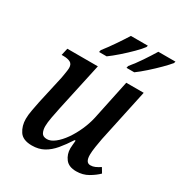

<svg xmlns="http://www.w3.org/2000/svg" viewBox="-181 -893 968 1030"><g transform="rotate(30 303.5 -378.0)"><path d="M439 10Q393 10 372 -17.5Q351 -45 351 -82Q351 -91 352.5 -104Q354 -117 355 -131H349Q322 -89 295.5 -57.5Q269 -26 237.5 -8.5Q206 9 164 9Q108 9 86.5 -23.5Q65 -56 65 -99Q65 -124 71 -155Q77 -186 82 -212L121 -387Q124 -404 127 -423Q130 -442 130 -451Q130 -475 114 -483.5Q98 -492 71 -492H60L70 -536H259L194 -237Q188 -209 181.5 -174Q175 -139 175 -117Q175 -94 183.5 -77.5Q192 -61 217 -61Q240 -61 265.5 -81Q291 -101 314.5 -134.5Q338 -168 356 -208.5Q374 -249 383 -289L435 -536H543L473 -209Q469 -188 464 -156.5Q459 -125 459 -104Q459 -56 489 -56Q504 -56 517.5 -62Q531 -68 548 -79L566 -49Q545 -28 512.5 -9Q480 10 439 10ZM399 -619Q426 -651 452.5 -690.5Q479 -730 501 -766H607L604 -756Q590 -738 561.5 -709.5Q533 -681 501 -652.5Q469 -624 444 -606H396ZM229 -619Q255 -652 282 -691.5Q309 -731 331 -766H436L433 -756Q420 -738 391.5 -709.5Q363 -681 330.5 -652.5Q298 -624 273 -606H226Z"/></g></svg>

Font: Noto Serif SemiCondensed Medium
Style: Italic
Weight: 500
Width: 4
Italic angle: -12°
Designer: Monotype Design Team
Foundry: Monotype Imaging Inc.
Version: Version 2.013